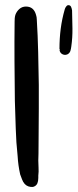

<svg xmlns="http://www.w3.org/2000/svg" viewBox="-20 -732 308 762"><path d="M132 -95Q132 -81 133 -66Q134 -51 132 -35Q132 -31 132 -25.5Q132 -20 131 -14Q128 6 110 10Q90 11 78 -2Q71 -10 67.5 -20Q64 -30 60 -40Q56 -58 53.5 -76Q51 -94 50 -112Q44 -167 42.5 -222Q41 -277 39 -332Q38 -411 37.5 -489Q37 -567 38 -646Q38 -653 38.5 -659.5Q39 -666 41 -673Q46 -687 57 -696.5Q68 -706 83 -706Q114 -706 123 -673Q126 -664 126 -655Q130 -590 131.5 -525Q133 -460 134 -395Q134 -388 134 -362Q134 -336 134 -300.5Q134 -265 133.5 -226Q133 -187 133 -152.5Q133 -118 132 -95ZM249 -517Q239 -512 229.5 -516Q220 -520 217 -530Q216 -532 217 -534Q218 -536 216 -538Q216 -579 221 -618Q226 -657 237 -695Q239 -702 242 -705Q246 -712 252.5 -711.5Q259 -711 262 -705Q264 -701 264.5 -698Q265 -695 266 -691Q267 -655 267.5 -619Q268 -583 263 -548Q262 -539 259.5 -530.5Q257 -522 249 -517Z"/></svg>

Font: Delicious Handrawn
Style: Regular
Weight: 400
Designer: Agung Rohmat
Foundry: Agung Rohmat
Version: Version 1.002; ttfautohint (v1.8.4.7-5d5b);gftools[0.9.27]